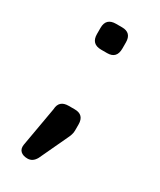

<svg xmlns="http://www.w3.org/2000/svg" viewBox="-150 -488 559 669"><g transform="rotate(30 129.0 -153.5)"><path d="M79 127Q61 127 51.2 118Q41.5 109 44 92L72 -67.5Q73.5 -104 112 -104H136Q174 -104 174 -65V-40Q174 -31.5 171.2 -23.2Q168.5 -15 164.5 -7L112 105Q100 127 79 127ZM112 -330Q72 -330 72 -370V-395Q72 -434 112 -434H136Q174 -434 174 -395V-370Q174 -330 136 -330Z"/></g></svg>

Font: Jura Light
Style: Bold
Weight: 700
Version: Version 5.104